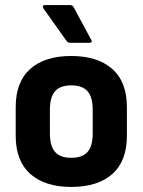

<svg xmlns="http://www.w3.org/2000/svg" viewBox="-20 -727 563 758"><path d="M261 11Q158 11 100 -40Q42 -91 42 -191V-304Q42 -404 99.5 -455Q157 -506 261 -506Q365 -506 423 -455Q481 -404 481 -304V-191Q481 -91 423.5 -40Q366 11 261 11ZM261 -104Q305 -104 325.5 -127Q346 -150 346 -201V-294Q346 -344 325.5 -367Q305 -390 261 -390Q218 -390 197.5 -367Q177 -344 177 -294V-201Q177 -150 197.5 -127Q218 -104 261 -104ZM258 -558Q248 -558 243 -565L152 -693Q148 -698 149.5 -702.5Q151 -707 157 -707H256Q267 -707 271 -698L340 -570Q347 -558 332 -558Z"/></svg>

Font: Sofia Sans Semi Condensed ExtraBold
Style: Regular
Weight: 800
Designer: Botio Nikoltchev, Ani Petrova
Foundry: lettersoup
Version: Version 4.100